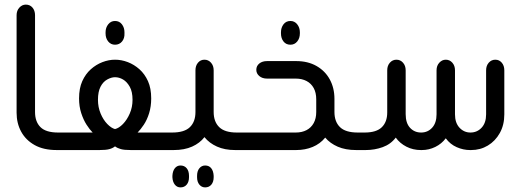

<svg xmlns="http://www.w3.org/2000/svg" viewBox="-20 -651 2260 833"><path d="M237 0H226Q169 0 130.5 -21.5Q92 -43 72 -79.5Q52 -116 52 -162V-585Q52 -605 64 -618Q76 -631 92 -631Q110 -631 121 -618Q132 -605 132 -585V-165Q132 -123 155.5 -99.5Q179 -76 232 -76H237Z M479 -457Q461 -457 449.5 -471Q438 -485 438 -506V-511Q438 -531 449.5 -545.5Q461 -560 479 -560Q498 -560 509 -545.5Q520 -531 520 -511V-506Q521 -485 509.5 -471Q498 -457 479 -457ZM225 0V-76H382Q369 -89 355.5 -110Q342 -131 332.5 -160Q323 -189 323 -224Q323 -268 337 -299Q351 -330 374 -350.5Q397 -371 424.5 -381.5Q452 -392 479 -392Q507 -392 534.5 -381.5Q562 -371 585 -350.5Q608 -330 622 -299Q636 -268 636 -224Q636 -189 627 -160Q618 -131 604 -110Q590 -89 577 -76H734V0H547Q519 0 504.5 -4Q490 -8 479 -16Q469 -8 454.5 -4Q440 0 412 0ZM479 -91Q496 -95 513.5 -113Q531 -131 543 -158.5Q555 -186 555 -218Q555 -253 543 -274.5Q531 -296 514 -306Q497 -316 479 -316Q463 -316 445 -306Q427 -296 416 -274.5Q405 -253 405 -218Q405 -186 416.5 -158.5Q428 -131 445.5 -113Q463 -95 479 -91Z M1012 -76V0H1000Q955 0 921.5 -15Q888 -30 867 -56Q847 -30 813.5 -15Q780 0 734 0H722V-76H727Q780 -76 804 -99.5Q828 -123 828 -165V-346Q828 -366 839 -379Q850 -392 867 -392Q884 -392 895.5 -379Q907 -366 907 -346V-165Q907 -123 931 -99.5Q955 -76 1007 -76ZM763 67Q780 67 790 79Q800 91 800 112V118Q800 138 790 150Q780 162 763 162Q748 162 738.5 150Q729 138 728 118V112Q729 91 738.5 79Q748 67 763 67ZM870 67Q887 67 896.5 79Q906 91 907 112V118Q907 138 897 150Q887 162 870 162Q855 162 845 150Q835 138 835 118V112Q835 91 845 79Q855 67 870 67Z M1240 -457Q1221 -457 1210 -471Q1199 -485 1199 -506V-511Q1199 -531 1210 -545.5Q1221 -560 1240 -560Q1258 -560 1269.5 -545.5Q1281 -531 1281 -511V-506Q1281 -485 1269.5 -471Q1258 -457 1240 -457ZM1537 -76V0H1525Q1479 0 1445.5 -14.5Q1412 -29 1391 -54Q1369 -27 1336.5 -13.5Q1304 0 1265 0H1000V-76H1263Q1290 -76 1310 -86.5Q1330 -97 1341 -117Q1352 -137 1352 -165V-220Q1352 -249 1341 -269Q1330 -289 1310 -299.5Q1290 -310 1263 -310H1139Q1118 -310 1105 -321Q1092 -332 1092 -348Q1092 -365 1105 -375.5Q1118 -386 1139 -386H1265Q1316 -386 1353.5 -364.5Q1391 -343 1411 -306Q1431 -269 1431 -222V-165Q1431 -123 1455 -99.5Q1479 -76 1532 -76Z M1525 0V-76H1562Q1613 -76 1636.5 -99Q1660 -122 1660 -163V-346Q1660 -366 1671.5 -379Q1683 -392 1700 -392Q1717 -392 1728.5 -379Q1740 -366 1740 -346V-156Q1740 -117 1759 -96.5Q1778 -76 1807 -76Q1836 -76 1855 -97Q1874 -118 1874 -155V-346Q1874 -366 1886 -379Q1898 -392 1914 -392Q1931 -392 1942.5 -379Q1954 -366 1954 -346V-155Q1954 -118 1973.5 -97Q1993 -76 2021 -76Q2050 -76 2069.5 -97Q2089 -118 2089 -155V-346Q2089 -366 2100.5 -379Q2112 -392 2129 -392Q2146 -392 2157 -379Q2168 -366 2168 -346V-155Q2168 -109 2148.5 -74Q2129 -39 2096.5 -19.5Q2064 0 2024 0H2019Q1990 0 1961.5 -12.5Q1933 -25 1914 -51Q1896 -27 1868.5 -13.5Q1841 0 1810 0H1806Q1772 0 1743.5 -14.5Q1715 -29 1697 -54Q1675 -25 1640 -12.5Q1605 0 1567 0Z"/></svg>

Font: Beiruti Medium
Style: Regular
Weight: 500
Designer: Arlette Boutros
Foundry: Boutros
Version: Version 1.41